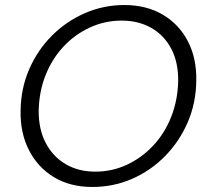

<svg xmlns="http://www.w3.org/2000/svg" viewBox="-20 -732 828 764"><path d="M347 12Q260 12 195.5 -26.5Q131 -65 95.5 -134Q60 -203 62 -292Q63 -380 96 -456Q129 -532 186 -589.5Q243 -647 317.5 -679.5Q392 -712 475 -712Q563 -712 628 -673.5Q693 -635 728 -567Q763 -499 761 -410Q760 -322 727 -245.5Q694 -169 637 -111Q580 -53 506 -20.5Q432 12 347 12ZM359 -49Q426 -49 485 -76.5Q544 -104 589.5 -152.5Q635 -201 661 -266.5Q687 -332 689 -408Q690 -484 661.5 -538Q633 -592 582 -621Q531 -650 464 -650Q397 -650 337.5 -622.5Q278 -595 233 -547Q188 -499 162 -434.5Q136 -370 134 -294Q133 -219 161.5 -164Q190 -109 241 -79Q292 -49 359 -49Z"/></svg>

Font: DM Sans 20pt Light
Style: Italic
Weight: 300
Italic angle: -10°
Version: Version 4.004;gftools[0.9.30]